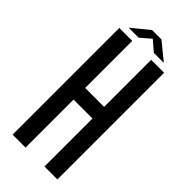

<svg xmlns="http://www.w3.org/2000/svg" viewBox="-287 -967 1018 1018"><g transform="rotate(45 222.5 -457.5)"><path d="M54 0V-800H151V-447H293V-800H390V0H293V-360H151V0ZM88 -836 185 -915H255L352 -836H277L220 -885L163 -836Z"/></g></svg>

Font: Big Shoulders Text SemiBold
Style: Regular
Weight: 600
Designer: Patric King
Foundry: XO Type Co
Version: Version 1.000; ttfautohint (v1.8.2)